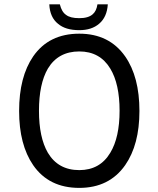

<svg xmlns="http://www.w3.org/2000/svg" viewBox="-20 -870 748 907"><path d="M354.5 -627Q452.1 -627 501 -545.9Q544.9 -473.6 544.9 -346.7Q544.9 -220.7 501 -148.4Q452.1 -66.4 354.5 -66.4Q254.9 -66.4 206.1 -148.4Q164.1 -220.7 164.1 -346.7Q164.1 -473.6 206.1 -545.9Q254.9 -627 354.5 -627ZM354.5 -710.9Q210.9 -710.9 136.7 -603.5Q70.3 -506.8 70.3 -345.7Q70.3 -186.5 136.7 -89.8Q210.9 17.6 354.5 17.6Q496.1 17.6 571.3 -89.8Q638.7 -186.5 638.7 -345.7Q638.7 -506.8 571.3 -603.5Q496.1 -710.9 354.5 -710.9ZM440.4 -849.6Q435.5 -817.4 418 -802.7Q397.5 -784.2 354.5 -784.2Q311.5 -784.2 292 -799.8Q271.5 -813.5 262.7 -849.6H212.9Q215.8 -788.1 253.9 -757.8Q289.1 -727.5 354.5 -727.5Q413.1 -727.5 448.2 -757.8Q485.4 -789.1 489.3 -849.6Z"/></svg>

Font: Gungsuh
Style: Regular
Weight: 400
Version: Version 2.21